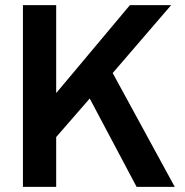

<svg xmlns="http://www.w3.org/2000/svg" viewBox="-20 -725 717 745"><path d="M143 -130 145 -365H199L484 -705H644L378 -396L357 -376ZM69 0V-705H198V0ZM510 0 284 -426 374 -521 658 0Z"/></svg>

Font: TikTok Sans 24pt SemiBold
Style: Regular
Weight: 600
Version: Version 4.000